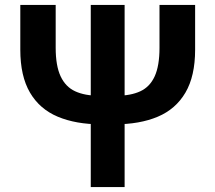

<svg xmlns="http://www.w3.org/2000/svg" viewBox="-20 -761 876 781"><path d="M390.3 -255.3Q289 -255.3 215.2 -286.2Q141.4 -317.1 102 -384.3Q62.6 -451.4 62.6 -558.9V-740.8H206.5V-566.7Q206.5 -493.5 226.6 -450.5Q246.8 -407.5 285.9 -389.6Q325 -371.6 382.5 -371.6H454Q511.5 -371.6 550.5 -389.6Q589.5 -407.5 609.2 -450.5Q628.8 -493.5 628.8 -566.7V-740.8H773.7V-558.9Q773.7 -451.4 734.3 -384.3Q694.9 -317.1 621.6 -286.2Q548.4 -255.3 446.2 -255.3ZM349.2 0V-740.8H486.9V0Z"/></svg>

Font: Noto Sans SC Thin
Style: Regular
Weight: 100
Designer: Ryoko NISHIZUKA 西塚涼子 (kana, bopomofo & ideographs); Paul D. Hunt (Latin, Greek & Cyrillic); Sandoll Communications 산돌커뮤니
Foundry: Adobe
Version: Version 2.004-H2;hotconv 1.0.118;makeotfexe 2.5.65603